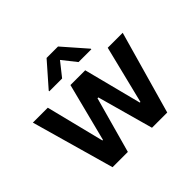

<svg xmlns="http://www.w3.org/2000/svg" viewBox="-178 -981 1192 1192"><g transform="rotate(-45 418.5 -384.5)"><path d="M178.6 0 24.5 -545.5H155.5L251.4 -161.9H256.4L354.4 -545.5H484L582 -164.1H587.4L681.8 -545.5H813.2L658.7 0H524.9L422.6 -368.6H415.1L312.9 0ZM490.8 -610.8 418.7 -701.7 346.6 -610.8H234V-615.8L368.6 -769.2H469.1L603.3 -615.8V-610.8Z"/></g></svg>

Font: InterMG SemiBold
Style: Regular
Weight: 600
Designer: Rasmus Andersson
Foundry: rsms
Version: Version 3.019;December 26, 2023;FontCreator 15.0.0.2955 64-b